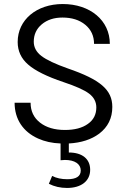

<svg xmlns="http://www.w3.org/2000/svg" viewBox="-20 -701 623 944"><path d="M423.3 133.8C423.3 80.6 384.8 48.8 318.4 48.8V4.4C379.4 1 429.2 -15.1 467.8 -43.9C510.7 -76.7 532.2 -120.1 532.2 -175.3C532.2 -259.3 473.1 -309.6 314 -364.3C252 -386.2 208.5 -406.7 183.6 -425.8C158.7 -444.8 146 -468.3 146 -496.1C146 -530.8 159.2 -559.6 185.5 -581.5C211.9 -603.5 245.6 -614.7 287.1 -614.7C333 -614.7 370.6 -603 399.4 -579.1C428.2 -555.2 442.4 -523.9 442.4 -485.4H520C520 -600.6 423.3 -681.2 288.6 -681.2C159.7 -681.2 66.9 -603.5 66.9 -494.6C66.9 -450.2 84 -413.1 118.7 -383.3C152.8 -353.5 210.4 -324.7 292 -297.4C352.1 -277.3 394 -258.8 418 -240.7C441.9 -222.7 453.6 -199.7 453.6 -172.9C453.6 -138.2 439.9 -111.3 412.1 -91.8C384.3 -71.8 346.7 -62 299.3 -62C248 -62 207.5 -74.2 176.8 -98.1C146 -122.1 130.4 -154.8 130.4 -195.8H51.8C51.8 -114.3 94.2 -52.7 167 -20C199.2 -5.4 236.3 2.9 277.8 4.4V86.9C285.2 85.9 292.5 85.4 299.3 85.4C347.7 85.4 377 105.5 377 137.2C377 166 355 180.2 311 180.2C282.2 180.2 257.3 174.8 236.3 164.1L220.2 202.6C247.1 216.3 276.9 223.1 309.6 223.1C379.4 223.1 423.3 189 423.3 133.8Z"/></svg>

Font: Estedad Regular
Style: Regular
Weight: 400
Designer: Amin Abedi
Version: Version 7.3